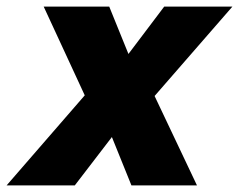

<svg xmlns="http://www.w3.org/2000/svg" viewBox="-45 -560 722 580"><path d="M-25 0 211 -272 87 -540H285L343 -397L451 -540H657L422 -270L550 0H352L293 -146L181 0Z"/></svg>

Font: Geist Black
Style: Italic
Weight: 900
Italic angle: -12°
Designer: Basement.studio, Andrés Briganti, Mateo Zaragoza
Foundry: Basement.studio, Vercel, Andrés Briganti, Guido Ferreyra, Mateo Zaragoza
Version: Version 1.500; ttfautohint (v1.8.4.7-5d5b)